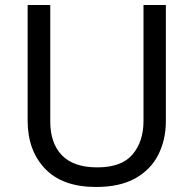

<svg xmlns="http://www.w3.org/2000/svg" viewBox="-20 -734 771 764"><path d="M640 -252Q640 -178 610 -118.5Q580 -59 518.5 -24.5Q457 10 362 10Q229 10 159.5 -62.5Q90 -135 90 -254V-714H180V-251Q180 -164 226.5 -116Q273 -68 367 -68Q464 -68 507.5 -119.5Q551 -171 551 -252V-714H640Z"/></svg>

Font: uguzrati25
Style: Book
Weight: 400
Designer: Jelle Bosma - Monotype Design Team, Universal Thirst
Foundry: Monotype Imaging Inc.
Version: Version 2.106